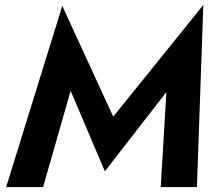

<svg xmlns="http://www.w3.org/2000/svg" viewBox="-20 -760 880 780"><path d="M267 -391 155 0H5L233 -736L440 -286L806 -740L780 0H633L656 -386L406 -64Z"/></svg>

Font: Jost* 600 Semi
Style: Italic
Weight: 600
Italic angle: -10°
Version: Version 3.500